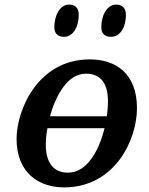

<svg xmlns="http://www.w3.org/2000/svg" viewBox="-20 -804 648 834"><path d="M463 -644C500 -644 527 -683 527 -740C527 -771 509 -784 485 -784C443 -784 420 -735 420 -686C420 -656 437 -644 463 -644ZM258 -644C295 -644 322 -683 322 -740C322 -771 305 -784 280 -784C239 -784 216 -735 216 -686C216 -656 234 -644 258 -644ZM258 10C480 10 575 -198 575 -334C575 -485 483 -546 370 -546C143 -546 52 -324 52 -201C52 -51 151 10 258 10ZM353 -484C416 -484 449 -444 449 -363C449 -343 447 -322 444 -299H197C223 -391 274 -484 353 -484ZM179 -175C179 -196 181 -220 186 -247H434C410 -149 358 -54 275 -54C213 -54 179 -97 179 -175Z"/></svg>

Font: Noto Serif Semi
Style: Italic
Weight: 600
Italic angle: -12°
Designer: Monotype Design Team
Foundry: Monotype Imaging Inc.
Version: Version 1.901